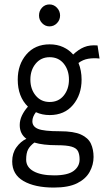

<svg xmlns="http://www.w3.org/2000/svg" viewBox="-20 -674 490 866"><path d="M204 -155Q170 -155 142 -168Q126 -147 126 -127Q126 -103 152 -92.5Q178 -82 250 -82Q313 -82 345.5 -67Q378 -52 390 -26Q402 0 402 34Q402 69 384.5 101Q367 133 328 152.5Q289 172 223 172Q137 172 86 142.5Q35 113 35 54Q35 17 54 -9.5Q73 -36 99 -48Q69 -70 69 -110Q69 -132 79 -153Q89 -174 106 -193Q60 -238 60 -315Q60 -383 99 -428.5Q138 -474 204 -474Q238 -474 265 -461.5Q292 -449 310 -428Q334 -451 359.5 -461.5Q385 -472 420 -469L429 -410Q402 -413 378 -409Q354 -405 334 -390Q348 -356 348 -315Q348 -247 309.5 -201Q271 -155 204 -155ZM204 -214Q244 -214 267.5 -243Q291 -272 291 -315Q291 -358 267.5 -387Q244 -416 204 -416Q165 -416 141 -387Q117 -358 117 -315Q117 -272 141 -243Q165 -214 204 -214ZM98 46Q98 80 131.5 98.5Q165 117 224 117Q285 117 312 97Q339 77 339 45Q339 23 332 8.5Q325 -6 303 -12.5Q281 -19 237 -19Q174 -19 135 -31Q115 -16 106.5 0.5Q98 17 98 46ZM203 -555Q184 -555 170 -569.5Q156 -584 156 -604Q156 -625 169.5 -639.5Q183 -654 203 -654Q223 -654 237 -639Q251 -624 251 -604Q251 -584 237 -569.5Q223 -555 203 -555Z"/></svg>

Font: Inconsolata SemiCondensed
Style: Regular
Weight: 400
Width: 4
Monospace: yes
Designer: Raph Levien, Cyreal, Brenton Simpson
Foundry: Raph Levien, Cyreal, Google
Version: Version 3.000; ttfautohint (v1.8.2.53-6de2)